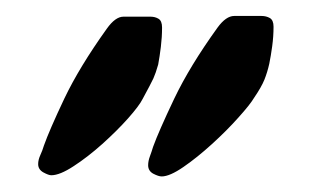

<svg xmlns="http://www.w3.org/2000/svg" viewBox="-20 -610 396 243"><path d="M184.6 -386.7Q180.7 -386.7 174.1 -390.1Q167.5 -393.6 167.5 -400.9Q167.5 -406.2 169.7 -412.1Q171.9 -418 173.8 -424.3Q180.7 -443.4 200.4 -484.9Q220.2 -526.4 255.4 -575.2Q266.1 -589.8 276.4 -589.8H311Q316.9 -589.8 321.5 -587.2Q326.2 -584.5 326.2 -576.2Q326.2 -564 324.5 -551.5Q322.8 -539.1 320.8 -529.3Q318.4 -518.6 314.7 -509.3Q311 -500 301.3 -485.8Q296.4 -477.5 281.7 -461.2Q267.1 -444.8 248.3 -427.7Q229.5 -410.6 212.2 -398.7Q194.8 -386.7 184.6 -386.7ZM44.9 -388.2Q41.5 -388.2 34.9 -391.8Q28.3 -395.5 28.3 -402.3Q28.3 -407.7 31 -413.6Q33.7 -419.4 35.6 -425.8Q42.5 -445.3 61.5 -485.4Q80.6 -525.4 115.2 -573.7Q126 -588.9 136.2 -588.9H170.4Q176.3 -588.9 180.7 -586.2Q185.1 -583.5 185.1 -575.2Q185.1 -563 183.6 -550.8Q182.1 -538.6 180.2 -528.3Q177.2 -517.6 174.1 -510.7Q170.9 -503.9 160.6 -484.9Q156.2 -476.1 142.1 -460.2Q127.9 -444.3 109.4 -427.7Q90.8 -411.1 73.2 -399.7Q55.7 -388.2 44.9 -388.2Z"/></svg>

Font: David Libre
Style: Bold
Weight: 700
Designer: Ismar David, J. Victor Gaultney, Annie Olsen and Meir Sadan
Foundry: Monotype Imaging Inc. & SIL International
Version: Version 1.100; ttfautohint (v1.8.4.7-5d5b)